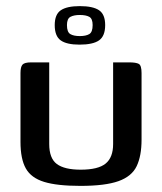

<svg xmlns="http://www.w3.org/2000/svg" viewBox="-20 -603 530 628"><path d="M141 -399V-132Q141 -85 166 -66.5Q191 -48 244 -48Q301 -48 325.5 -68Q350 -88 350 -132V-399Q351 -399 363 -399Q375 -399 387 -399Q399 -399 402 -399Q425 -399 434 -394Q443 -389 443 -364V-146Q443 -93 427 -59.5Q411 -26 367.5 -10.5Q324 5 243 5Q167 5 124.5 -8Q82 -21 64.5 -52Q47 -83 47 -139V-364Q47 -384 53.5 -391.5Q60 -399 82 -399Q97 -399 111.5 -399Q126 -399 141 -399ZM240 -457Q198 -457 178.5 -471Q159 -485 159 -521Q159 -556 179 -569.5Q199 -583 241 -583Q284 -583 304 -569.5Q324 -556 324 -521Q324 -485 304 -471Q284 -457 240 -457ZM241 -485Q261 -485 272 -491.5Q283 -498 283 -521Q283 -542 272 -548Q261 -554 241 -554Q222 -554 210.5 -548Q199 -542 199 -521Q199 -498 210 -491.5Q221 -485 241 -485Z"/></svg>

Font: Genos Medium
Style: Regular
Weight: 500
Designer: Robert E. Leuschke
Foundry: Robert E. Leuschke
Version: Version 1.010; ttfautohint (v1.8.3)